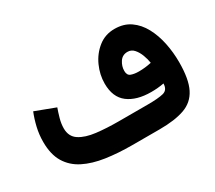

<svg xmlns="http://www.w3.org/2000/svg" viewBox="-109 -777 1109 989"><g transform="rotate(-30 446.0 -282.0)"><path d="M727.1 -194.8Q691.4 -188 651.4 -188Q564.9 -188 514.6 -226.1Q464.4 -264.2 464.4 -345.2Q464.4 -397.9 487.1 -448.2Q509.8 -498.5 551.3 -531.5Q592.8 -564.5 648.4 -564.5Q703.1 -564.5 741.7 -537.6Q780.3 -510.7 804.7 -465.3Q829.1 -419.9 840.6 -364Q852.1 -308.1 852.1 -250Q852.1 -148.4 824.7 -94.5Q797.4 -40.5 740 -20.3Q682.6 0 592.3 0H429.7Q345.2 0 273.9 -10.5Q202.6 -21 150.1 -47.4Q97.7 -73.7 68.8 -121.3Q40 -168.9 40 -243.2Q40 -287.1 49.8 -328.9Q59.6 -370.6 74.2 -406.2L191.9 -361.8Q183.6 -338.9 175 -308.6Q166.5 -278.3 166.5 -251Q166.5 -202.1 202.6 -178.7Q238.8 -155.3 298.8 -148.2Q358.9 -141.1 429.7 -141.1H602.1Q665 -141.1 695.8 -148.9Q726.6 -156.7 727.1 -194.8ZM648.9 -311.5Q686.5 -311.5 723.6 -319.8Q720.2 -343.3 710.7 -368.4Q701.2 -393.6 685.8 -411.1Q670.4 -428.7 647.5 -428.7Q617.2 -428.7 600.8 -404.1Q584.5 -379.4 584.5 -351.1Q584.5 -325.2 603.3 -318.4Q622.1 -311.5 648.9 -311.5Z"/></g></svg>

Font: Vazirmatn UI NL ExtraBold
Style: Regular
Weight: 800
Designer: Saber Rastikerdar
Foundry: Saber Rastikerdar
Version: Version 33.003